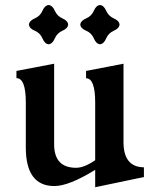

<svg xmlns="http://www.w3.org/2000/svg" viewBox="-20 -747 616 781"><path d="M367.2 14.6V-56.2Q260.3 9.8 201.2 9.8Q85 9.8 85 -147V-330.1Q85 -429.2 46.9 -429.2V-458.5L200.2 -487.8V-160.2Q200.2 -64.5 289.6 -64.5Q322.3 -64.5 367.2 -95.2V-330.1Q367.2 -428.7 330.1 -428.7V-458.5L482.4 -487.8V-168.9Q482.4 -67.4 565.4 -66.4V-26.9ZM386.7 -566.9Q371.1 -568.4 361.8 -590.6Q352.5 -612.8 330.3 -622.1Q308.1 -631.3 306.6 -647Q308.1 -662.6 330.3 -672.1Q352.5 -681.6 361.8 -703.4Q371.1 -725.1 386.7 -726.6Q402.3 -725.1 411.9 -703.4Q421.4 -681.6 443.1 -672.1Q464.8 -662.6 466.3 -647Q464.8 -631.3 443.1 -622.1Q421.4 -612.8 411.9 -590.6Q402.3 -568.4 386.7 -566.9ZM177.7 -566.9Q162.1 -568.4 152.8 -590.6Q143.6 -612.8 121.3 -622.1Q99.1 -631.3 97.7 -647Q99.1 -662.6 121.3 -672.1Q143.6 -681.6 152.8 -703.4Q162.1 -725.1 177.7 -726.6Q193.4 -725.1 202.9 -703.4Q212.4 -681.6 234.1 -672.1Q255.9 -662.6 257.3 -647Q255.9 -631.3 234.1 -622.1Q212.4 -612.8 202.9 -590.6Q193.4 -568.4 177.7 -566.9Z"/></svg>

Font: Kelvinch
Style: Bold
Weight: 700
Designer: Paul James Miller
Foundry: High-Logic / Made with FontCreator
Version: Version 3.501;March 28, 2021;FontCreator 13.0.0.2683 64-bit